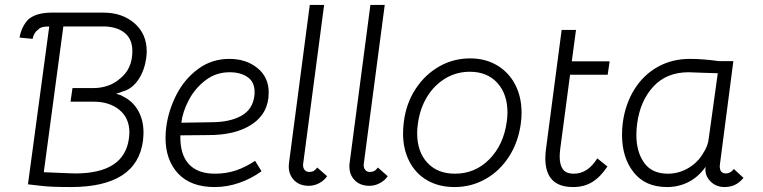

<svg xmlns="http://www.w3.org/2000/svg" viewBox="-20 -746 3085 776"><path d="M133 -625Q125 -620 119 -609.5Q113 -599 112 -589L59 -594Q67 -640 96 -669Q113 -682 133.5 -688Q154 -694 184 -695H398Q474 -695 523.5 -652Q573 -609 573 -538Q573 -529 571 -511Q564 -462 540.5 -426Q517 -390 482 -378Q479 -378 472.5 -375Q466 -372 449 -367Q467 -363 476 -357Q516 -338 538 -299.5Q560 -261 560 -210Q560 -200 558 -178Q534 10 266 10Q184 10 145 5L93 -1L179 -639Q160 -639 150 -636Q140 -633 133 -625ZM501 -186Q503 -202 503 -210Q503 -269 462.5 -302Q422 -335 359 -335H265L273 -390H357Q387 -390 414 -399Q441 -408 461 -425Q515 -465 515 -539Q515 -586 486.5 -611Q458 -636 407 -639H236L157 -50L253 -46L284 -45Q482 -45 501 -186Z M649 -189Q649 -211 652 -233Q661 -301 693.5 -364Q726 -427 781 -467.5Q836 -508 907 -508Q975 -508 1020.5 -471Q1066 -434 1066 -372Q1066 -289 999 -244Q932 -199 817 -200L709 -199Q707 -123 742.5 -83.5Q778 -44 849 -44Q894 -44 933 -57Q972 -70 1011 -96L1037 -54Q996 -24 947 -7Q898 10 848 10Q751 10 700 -44.5Q649 -99 649 -189ZM1008 -358Q1009 -363 1009 -374Q1009 -415 980.5 -434.5Q952 -454 908 -454Q853 -454 810.5 -421.5Q768 -389 743 -341.5Q718 -294 713 -250L834 -252Q908 -252 954.5 -277.5Q1001 -303 1008 -358Z M1230 -51Q1251 -51 1262 -69L1302 -34Q1292 -18 1271.5 -6.5Q1251 5 1228 5Q1188 5 1165.5 -21Q1143 -47 1148 -87L1232 -726H1290L1205 -82Q1204 -68 1211 -59.5Q1218 -51 1230 -51Z M1475 -51Q1496 -51 1507 -69L1547 -34Q1537 -18 1516.5 -6.5Q1496 5 1473 5Q1433 5 1410.5 -21Q1388 -47 1393 -87L1477 -726H1535L1450 -82Q1449 -68 1456 -59.5Q1463 -51 1475 -51Z M1609 -207Q1609 -228 1612 -252Q1621 -327 1659 -385.5Q1697 -444 1754.5 -477Q1812 -510 1880 -510Q1942 -510 1989 -482Q2036 -454 2062 -404.5Q2088 -355 2088 -290Q2088 -270 2085 -247Q2075 -172 2037.5 -113.5Q2000 -55 1942.5 -22.5Q1885 10 1817 10Q1754 10 1707 -17Q1660 -44 1634.5 -93.5Q1609 -143 1609 -207ZM2028 -253Q2031 -273 2031 -291Q2031 -366 1990 -411Q1949 -456 1879 -456Q1825 -456 1780 -429Q1735 -402 1706 -354.5Q1677 -307 1669 -246Q1666 -227 1666 -208Q1666 -133 1707 -88.5Q1748 -44 1819 -44Q1900 -44 1957.5 -102Q2015 -160 2028 -253Z M2184 -106Q2184 -125 2187 -146L2250 -625H2308L2291 -498H2444L2436 -444H2284L2244 -142Q2242 -122 2242 -113Q2242 -80 2255 -62Q2268 -44 2299 -44Q2356 -44 2394 -106L2435 -73Q2407 -31 2374 -10.5Q2341 10 2297 10Q2239 10 2211.5 -19.5Q2184 -49 2184 -106Z M2494 -201Q2494 -225 2497 -249Q2507 -325 2543.5 -384Q2580 -443 2638 -475.5Q2696 -508 2768 -508Q2822 -508 2885 -499H2944L2890 -84Q2889 -80 2889 -74Q2889 -45 2914 -45Q2933 -45 2946 -63L2985 -27Q2967 -6 2948.5 2Q2930 10 2908 10Q2873 10 2850 -14.5Q2827 -39 2832 -72Q2803 -31 2763 -10.5Q2723 10 2676 10Q2588 10 2541 -49.5Q2494 -109 2494 -201ZM2822 -127Q2842 -156 2845 -190L2881 -450L2817 -452L2763 -454Q2674 -454 2620.5 -396Q2567 -338 2555 -245Q2552 -223 2552 -201Q2552 -132 2583.5 -88Q2615 -44 2679 -44Q2724 -44 2762.5 -67Q2801 -90 2822 -127Z"/></svg>

Font: Bellota
Style: Italic
Weight: 400
Italic angle: -7.5°
Designer: Kemie Guaida
Foundry: Kemie Guaida
Version: Version 4.001